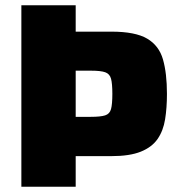

<svg xmlns="http://www.w3.org/2000/svg" viewBox="-20 -708 679 728"><path d="M61 0V-688H267V-588H403Q493 -588 538 -561.5Q583 -535 598 -482.5Q613 -430 613 -352Q613 -299 606 -255.5Q599 -212 577.5 -181Q556 -150 514 -133Q472 -116 402 -116H267V0ZM267 -265H324Q361 -265 378.5 -270.5Q396 -276 401 -294.5Q406 -313 406 -352Q406 -391 401 -409.5Q396 -428 379 -434Q362 -440 325 -440H267Z"/></svg>

Font: Saira ExtraBold
Style: Regular
Weight: 800
Designer: Hector Gatti with collaboration of the Omnibus-Type team
Foundry: Omnibus-Type
Version: Version 1.100; ttfautohint (v1.8.3)